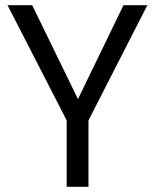

<svg xmlns="http://www.w3.org/2000/svg" viewBox="-20 -720 597 740"><path d="M237 0V-256L9 -700H104L283 -333H278L456 -700H548L321 -256V0Z"/></svg>

Font: DM Sans 9pt 36pt
Style: Regular
Weight: 400
Version: Version 4.004;gftools[0.9.30]